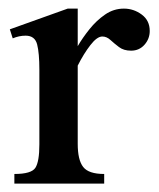

<svg xmlns="http://www.w3.org/2000/svg" viewBox="-20 -437 378 457"><path d="M336.4 -363.3Q336.4 -344.7 324 -330.6Q311.5 -316.4 292 -316.4Q274.4 -316.4 263.2 -325Q252 -333.5 242.9 -341.8Q233.9 -350.1 223.6 -350.1Q210.9 -350.1 195.1 -329.6Q179.2 -309.1 165 -280.8V-94.7Q165 -56.2 178 -39.6Q190.9 -22.9 228 -22.9V0H14.2V-22.9Q54.7 -22.9 64.2 -37.6Q73.7 -52.2 73.7 -93.3V-271Q73.7 -310.5 68.4 -331.3Q63 -352.1 41 -352.1Q25.4 -352.1 10.3 -345.7L3.4 -367.2L141.1 -416.5H165V-327.1Q176.3 -346.7 192.9 -367.4Q209.5 -388.2 230 -402.3Q250.5 -416.5 274.9 -416.5Q298.3 -416.5 317.4 -402.3Q336.4 -388.2 336.4 -363.3Z"/></svg>

Font: Scheherazade New Medium
Style: Regular
Weight: 500
Designer: SIL International
Foundry: SIL International
Version: Version 4.000